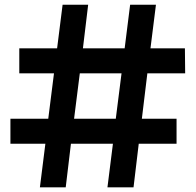

<svg xmlns="http://www.w3.org/2000/svg" viewBox="-20 -798 833 818"><path d="M584.4 -292.2H732.2V-185.6H571.1L548.9 0H437.8L461.1 -185.6H282.2L260 0H150L173.3 -185.6H24.4V-292.2H185.6L210 -485.6H62.2V-592.2H223.3L246.7 -777.8H355.6L333.3 -592.2H511.1L534.4 -777.8H644.4L621.1 -592.2H767.8L768.9 -485.6H607.8ZM320 -485.6 295.6 -292.2H473.3L497.8 -485.6Z"/></svg>

Font: Paperlogy 7 Bold
Style: Regular
Weight: 700
Designer: redesigned by Lee Juim, glyphs from Gmarket Sans & Montserrat
Foundry: PT&
Version: Version 1.001